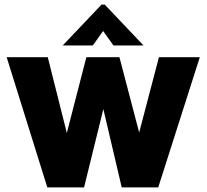

<svg xmlns="http://www.w3.org/2000/svg" viewBox="-20 -816 900 836"><path d="M346 0H186L9 -567H188L271 -237L356 -567H500L586 -239L672 -567H850L669 0H510L430 -341ZM384 -618H253L422 -796H436L605 -618H474L429 -681Z"/></svg>

Font: Open Sauce One Black
Style: Regular
Weight: 900
Designer: Alfredo Marco Pradil
Foundry: Creative Sauce Fz LLC
Version: Version 1.477